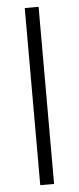

<svg xmlns="http://www.w3.org/2000/svg" viewBox="-54 -780 332 810"><g transform="rotate(-5 112.0 -375.0)"><path d="M141.6 0H83V-750H141.6Z"/></g></svg>

Font: SteelSelectRoboto
Style: Regular
Weight: 300
Designer: Google
Version: Version 2.137; 2017